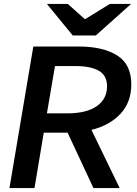

<svg xmlns="http://www.w3.org/2000/svg" viewBox="-20 -954 694 974"><path d="M149 -718H380Q502 -718 574 -673Q646 -628 646 -526Q646 -435 591 -376.5Q536 -318 444 -295L587 0H454L323 -281H202L155 0H28ZM523 -516Q523 -571 481.5 -595Q440 -619 361 -619H259L218 -379H321Q419 -379 471 -415.5Q523 -452 523 -516ZM218 -934H324L409 -858H414L537 -934H645L466 -774H349Z"/></svg>

Font: Nebula Sans Semibold
Style: Regular
Weight: 600
Italic angle: -9°
Designer: Paul D. Hunt for Adobe (as Source Sans)
Foundry: Nebula Entertainment & Broadcasting LLC
Version: Version 1.010